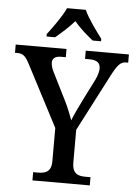

<svg xmlns="http://www.w3.org/2000/svg" viewBox="-64 -977 728 1024"><g transform="rotate(5 300.0 -465.5)"><path d="M157 -784V-771H203C234 -797 275 -833 303 -866C330 -833 371 -797 404 -771H449V-784C420 -822 373 -886 353 -931H253C233 -886 186 -822 157 -784ZM149 0H456V-44H429C390 -44 358 -53 358 -115V-289L515 -592C546 -652 563 -670 591 -670H603V-714H372V-670H396C433 -670 454 -657 454 -626C454 -612 449 -590 437 -565L379 -450C358 -407 338 -366 327 -337C316 -368 302 -405 281 -446L213 -582C205 -596 197 -618 197 -635C197 -654 208 -670 243 -670H269V-714H-3V-670H9C42 -670 55 -655 75 -617L246 -289V-111C246 -53 213 -44 174 -44H149Z"/></g></svg>

Font: Noto Serif Armenian SemiCondensed Medium
Style: Regular
Weight: 500
Width: 4
Designer: Monotype Design Team
Foundry: Monotype Imaging Inc.
Version: Version 2.008